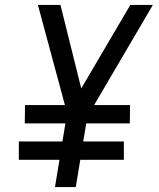

<svg xmlns="http://www.w3.org/2000/svg" viewBox="-20 -755 640 775"><path d="M202 0 220 -110H56V-184H232L244 -257H80L81 -331H242L133 -735H224L308 -398L506 -735H597L360 -331H505L504 -257H328L316 -184H480V-110H304L286 0Z"/></svg>

Font: Iosevka Custom Oblique
Style: Regular
Weight: 400
Italic angle: -9°
Designer: Belleve Invis
Foundry: Belleve Invis
Version: Version 27.0.1